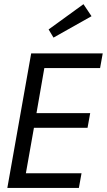

<svg xmlns="http://www.w3.org/2000/svg" viewBox="-20 -922 524 942"><path d="M367 0H16L133 -660H484L471 -588H197.5L159 -367H422.5L409.5 -295H146.5L107 -72H380ZM242.5 -737.5 218.5 -777.5 389.5 -901.5 429 -842.5Z"/></svg>

Font: Lucymar Sans
Style: Italic
Weight: 400
Italic angle: -10°
Foundry: The League of Moveable Type (original font) / Main changes by Cristiano Sobral with portions from Mirco Monsees
Version: Version 2.00;August 30, 2020;FontCreator 13.0.0.2681 64-bit